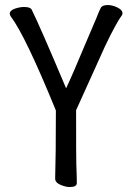

<svg xmlns="http://www.w3.org/2000/svg" viewBox="-20 -735 540 770"><path d="M259.8 15.1Q243.2 15.1 222.2 6.1Q201.2 -2.9 201.2 -19Q204.1 -107.9 204.1 -292Q81.1 -592.8 23.9 -668Q19 -674.8 19 -679.2Q19 -692.9 39.1 -700Q59.1 -707 76.2 -707Q101.1 -707 106.9 -696.8Q140.1 -629.9 245.1 -380.9Q270 -433.1 330.1 -577.1Q359.9 -646 365.2 -659.2Q377.9 -691.9 384 -703.4Q390.1 -714.8 412.1 -714.8Q431.2 -714.8 451.2 -704.8Q471.2 -694.8 471.2 -682.1L470.2 -675.8Q445.8 -643.1 400.9 -548.8L285.2 -293Q285.2 -95.2 286.1 -74.2Q288.1 -24.9 288.1 -1Q288.1 15.1 259.8 15.1Z"/></svg>

Font: LXGW WenKai Mono GB Screen
Style: Regular
Weight: 400
Monospace: yes
Designer: LXGW / Fontworks Inc.
Foundry: LXGW / Fontworks Inc.
Version: Version 1.510;January 18,2025